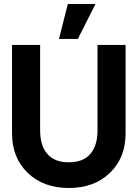

<svg xmlns="http://www.w3.org/2000/svg" viewBox="-20 -924 686 957"><path d="M274 -730 318 -904H456L368 -730ZM40 -259V-700H180V-274Q180 -198 216 -156.5Q252 -115 323 -115Q394 -115 430 -156.5Q466 -198 466 -274V-700H606V-259Q606 -138 528 -62.5Q450 13 323 13Q196 13 118 -62.5Q40 -138 40 -259Z"/></svg>

Font: Cal Sans
Style: Regular
Weight: 400
Designer: Designer Mark Davis DBA MarkFonts
Foundry: Designer Mark Davis DBA MarkFonts
Version: Version 1.000